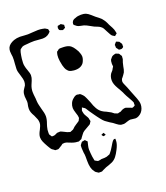

<svg xmlns="http://www.w3.org/2000/svg" viewBox="-174 -829 1070 1234"><g transform="rotate(-20 361.0 -212.0)"><path d="M690 -36Q690 -22 685 -8Q680 6 671 16Q663 25 651 31.5Q639 38 628 38Q622 38 610 36Q598 34 593 34Q586 34 568 40Q558 44 547 46H542Q530 46 526 45Q513 41 500 30.5Q487 20 481 16Q469 8 463 5Q441 -10 436 -14Q425 -23 414 -37.5Q403 -52 399 -57L386 -75Q360 -111 349 -130Q345 -136 333 -142Q332 -143 330.5 -144.5Q329 -146 328 -146Q327 -144 326 -141.5Q325 -139 325 -137Q324 -135 322.5 -132Q321 -129 321 -126V-124Q321 -120 324 -108Q326 -99 334.5 -85.5Q343 -72 345 -66Q347 -58 347 -55Q350 -47 349 -44Q349 -42 348 -41Q347 -40 346 -39Q344 -37 342 -32.5Q340 -28 337 -26Q335 -24 325 -19Q318 -14 303.5 -6.5Q289 1 281 9Q277 13 271.5 21Q266 29 261 35L255 44L243 49L235 53L225 52Q205 52 175 39Q155 30 146 30Q143 31 139 30.5Q135 30 131 31Q128 32 126 34Q124 36 123 37Q116 42 102 50L95 54Q92 55 87 54.5Q82 54 79 54H74Q71 53 66 48L54 40Q48 34 42 23.5Q36 13 34 10Q22 -11 15.5 -26.5Q9 -42 9 -57Q9 -76 25 -104Q30 -114 34.5 -125Q39 -136 39 -147Q39 -160 35 -171Q31 -182 22 -201Q13 -216 8.5 -228.5Q4 -241 4 -254Q4 -263 5 -269Q6 -275 7 -280Q8 -284 9 -289Q10 -294 10 -301Q10 -311 8 -324Q6 -337 7 -345Q7 -357 10 -366Q12 -374 20.5 -386.5Q29 -399 32 -404Q37 -417 37 -429Q37 -446 27 -476Q17 -504 17 -521Q17 -532 19 -556Q22 -583 21 -604Q20 -611 18.5 -623Q17 -635 17 -643Q17 -654 22 -667Q32 -689 66 -702Q86 -709 109 -709Q119 -709 141 -707L163 -706Q173 -706 195 -708Q219 -710 232 -710Q248 -710 264 -707Q266 -706 270.5 -705.5Q275 -705 278 -704L291 -696Q292 -695 293.5 -694.5Q295 -694 296 -693Q297 -691 297 -688Q297 -685 298 -683Q298 -682 299 -679Q300 -676 299 -675Q299 -674 292 -667Q281 -656 265 -651Q253 -648 241 -648Q230 -648 212 -650Q194 -652 186 -652Q160 -652 135 -649Q132 -649 121 -648Q110 -647 103 -644Q101 -643 98.5 -641Q96 -639 93 -637L86 -632Q85 -631 84 -627.5Q83 -624 82 -623Q79 -616 75 -593Q74 -587 72 -572Q70 -557 70 -544Q70 -530 72 -523Q75 -507 81 -492Q91 -466 91 -452Q91 -436 83.5 -418Q76 -400 73 -393Q64 -371 64 -348Q64 -332 68 -302Q68 -297 69 -282.5Q70 -268 73 -256L80 -228Q91 -193 91 -172Q91 -151 80 -122Q78 -116 75.5 -107Q73 -98 71 -86Q70 -78 70 -63Q71 -61 70.5 -58.5Q70 -56 71 -54L76 -47Q80 -39 83 -37Q84 -36 89 -36.5Q94 -37 96 -37Q102 -37 109.5 -41Q117 -45 122 -47Q128 -48 144 -48L154 -44Q162 -41 173.5 -34.5Q185 -28 194 -26Q203 -23 204 -23L214 -27Q222 -30 224 -31Q228 -33 232.5 -38Q237 -43 241 -46L257 -57Q262 -61 268.5 -64.5Q275 -68 278 -71Q280 -74 281 -76Q282 -78 282 -79Q283 -81 285 -84Q287 -87 287 -90V-92Q287 -104 279 -126Q271 -150 271 -162Q271 -179 278 -194.5Q285 -210 298 -220Q312 -233 326 -234Q329 -234 335 -232Q343 -232 347 -230Q349 -229 350 -227.5Q351 -226 353 -225Q364 -215 369 -207Q376 -195 391 -158Q400 -130 410 -113Q421 -93 438 -81Q451 -72 467 -66Q489 -55 495 -51L512 -38Q514 -37 523 -34Q525 -33 527 -32Q529 -31 532 -31Q534 -30 540 -33Q544 -33 552 -35Q556 -37 561.5 -40.5Q567 -44 571 -45Q577 -47 581.5 -47.5Q586 -48 589 -48Q593 -48 599 -45Q604 -44 622 -37Q624 -36 626.5 -34.5Q629 -33 632 -33Q634 -33 637.5 -34.5Q641 -36 643 -37L650 -41Q652 -43 651.5 -47Q651 -51 651 -52L652 -61Q652 -63 647 -73L635 -95Q627 -108 622 -118Q617 -128 614 -134Q612 -139 608.5 -146.5Q605 -154 599 -164Q595 -171 586 -186.5Q577 -202 572 -216Q567 -230 567 -244Q567 -269 580 -288Q583 -292 587 -296Q591 -300 594 -304Q595 -306 601 -317Q605 -321 606 -325V-328Q606 -332 605 -338Q604 -344 605 -348Q605 -363 609 -371Q610 -373 611.5 -374Q613 -375 614 -377Q617 -381 620.5 -385Q624 -389 631 -392Q634 -393 640 -395Q646 -397 650 -397Q653 -396 657 -394Q661 -392 665 -391L669 -389Q672 -387 677 -377L682 -370Q683 -369 682.5 -366Q682 -363 682 -362Q682 -352 681 -348Q680 -344 677.5 -338Q675 -332 674 -328L668 -303Q665 -281 658 -265Q653 -257 648 -250Q643 -243 639 -238Q633 -232 632 -229Q630 -225 629 -219Q628 -213 629 -208Q629 -207 632 -198Q634 -192 646 -166Q652 -152 659 -132L669 -107Q672 -99 681 -76.5Q690 -54 690 -36ZM459 -664 458 -669Q458 -672 460 -680Q461 -682 464 -687Q467 -692 471 -694Q474 -697 479.5 -698.5Q485 -700 487 -701Q502 -708 525 -708Q546 -708 558 -703Q572 -697 587 -683.5Q602 -670 609 -664Q612 -661 628.5 -649Q645 -637 655 -621Q661 -613 666.5 -601.5Q672 -590 674 -585Q678 -578 687 -561Q696 -544 698 -530Q698 -528 699.5 -523Q701 -518 700 -516L693 -511Q686 -504 685 -504Q683 -504 680 -507Q677 -509 673.5 -510.5Q670 -512 667 -515Q665 -516 663 -520Q661 -524 659 -526Q656 -531 646 -550Q639 -565 633.5 -574Q628 -583 619 -589Q611 -595 599 -599.5Q587 -604 580 -607L558 -619Q534 -633 520 -637Q513 -639 499 -641.5Q485 -644 477 -649L468 -656Q467 -657 464 -659Q461 -661 459 -664ZM357 -677Q357 -679 358.5 -685Q360 -691 362 -692Q363 -693 370 -693Q379 -696 383 -696Q384 -696 394 -689Q401 -685 402 -684V-682L401 -670Q401 -669 401.5 -667.5Q402 -666 401 -664Q401 -663 399.5 -663Q398 -663 397 -662Q395 -661 390 -658Q385 -655 382 -655Q381 -655 379.5 -656Q378 -657 377 -657Q374 -658 369 -659.5Q364 -661 362 -663Q359 -665 357 -677ZM298 -530 301 -538 308 -542Q315 -549 319 -550Q321 -551 327 -551H340Q369 -551 385 -544Q399 -538 409.5 -525Q420 -512 431 -492Q432 -489 437 -476.5Q442 -464 442 -452Q442 -443 438 -431.5Q434 -420 429 -412Q408 -383 361 -387Q341 -389 330 -395Q323 -400 314 -412Q309 -419 302 -443Q294 -479 294 -497Q294 -519 298 -530ZM369 -472H371ZM369 -472 366 -471Q368 -471 369 -472ZM710 -431Q710 -430 710.5 -426Q711 -422 710 -421Q706 -415 696 -412H689Q680 -412 678 -414Q676 -415 673 -421Q672 -423 669.5 -425Q667 -427 666 -430Q664 -433 664.5 -438Q665 -443 665 -444Q665 -445 664 -447.5Q663 -450 664 -451Q665 -454 667.5 -456Q670 -458 671 -460Q673 -461 674.5 -464Q676 -467 678 -468Q681 -468 689 -464Q690 -463 693 -462.5Q696 -462 697 -461Q699 -460 702 -454Q704 -451 706 -448Q708 -445 710 -442Q711 -440 710.5 -436.5Q710 -433 710 -431ZM388 67Q388 66 386.5 64.5Q385 63 386 62Q387 61 389.5 60.5Q392 60 393 59L402 55Q403 55 403 56Q403 57 404 58L410 67L411 70Q411 71 409 72Q407 73 406 73Q398 76 394 75ZM461 117Q462 118 461.5 118.5Q461 119 461 120V132Q460 155 443 187Q431 211 418.5 227Q406 243 388 252Q378 257 363 262Q349 266 342 269Q326 277 318 280Q312 284 309 285Q306 286 301 285.5Q296 285 293 285Q292 285 290.5 285.5Q289 286 287 285Q285 285 283 283.5Q281 282 280 281L269 274Q266 272 263.5 268Q261 264 260 262Q242 241 242 188V159Q242 145 239 131Q237 111 237 102V91Q237 83 238 80Q240 77 242.5 74Q245 71 247 68Q249 66 250 64.5Q251 63 252 62Q255 60 263 60Q270 57 273 58Q276 58 279 64Q280 65 283.5 67.5Q287 70 287 72Q288 73 287 75.5Q286 78 286 79Q282 93 281 100Q278 112 278 125Q278 135 279.5 149Q281 163 282 173Q284 187 286 195Q287 197 287 199.5Q287 202 288 203L296 207Q298 208 301 210Q304 212 308 213H310Q315 213 322 211.5Q329 210 332 209Q337 209 353.5 208.5Q370 208 383 201Q390 199 392 197Q394 195 396.5 191.5Q399 188 401 186Q408 178 420 158Q426 147 434 135Q441 122 452 116Q461 116 461 117Z"/></g></svg>

Font: Rubik-Burned
Style: Regular
Weight: 400
Designer: NaN (generative design), Hubert & Fischer (Rubik source font outlines)
Foundry: NaN, Hubert & Fischer
Version: Version 1.000